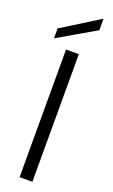

<svg xmlns="http://www.w3.org/2000/svg" viewBox="-175 -951 579 988"><g transform="rotate(20 114.5 -457.0)"><path d="M80 -699C80 -699 80 0 80 0C80 0 150 0 150 0C150 0 150 -699 150 -699C150 -699 80 -699 80 -699ZM207 -914C207 -914 2 -786 2 -786C2 -786 2 -732 2 -732C2 -732 207 -851 207 -851C207 -851 207 -914 207 -914Z"/></g></svg>

Font: wox.body
Style: Regular
Weight: 500
Designer: Ninad Kale (Devanagari), Jonny Pinhorn (Latin)
Foundry: Indian Type Foundry
Version: ""